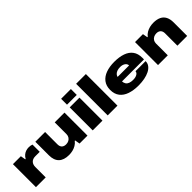

<svg xmlns="http://www.w3.org/2000/svg" viewBox="237 -1915 3116 3116"><g transform="rotate(-45 1795.0 -356.5)"><path d="M60 0V-528H242L257 -442H266Q285 -477 312 -499Q339 -521 370 -531Q401 -541 432 -541Q454 -541 472.5 -538Q491 -535 509 -528V-362H406Q375 -362 352 -352.5Q329 -343 314 -326.5Q299 -310 291.5 -287.5Q284 -265 284 -238V0Z M811 12Q693 12 633.5 -46Q574 -104 574 -216V-528H798V-243Q798 -222 804 -203.5Q810 -185 822 -172Q834 -159 853 -151.5Q872 -144 897 -144Q933 -144 960.5 -158.5Q988 -173 1003.5 -199Q1019 -225 1019 -257V-528H1243V0H1061L1046 -86H1037Q1010 -51 973.5 -29.5Q937 -8 895.5 2Q854 12 811 12Z M1363 -590V-725H1587V-590ZM1363 0V-528H1587V0Z M1707 0V-725H1931V0Z M2406 12Q2293 12 2207.5 -17Q2122 -46 2074.5 -107.5Q2027 -169 2027 -264Q2027 -357 2074 -418.5Q2121 -480 2204 -510Q2287 -540 2396 -540Q2510 -540 2593 -511Q2676 -482 2721 -421Q2766 -360 2766 -264V-226H2261Q2263 -189 2280 -164Q2297 -139 2329.5 -127Q2362 -115 2408 -115Q2438 -115 2461.5 -121Q2485 -127 2501 -137.5Q2517 -148 2525 -161Q2533 -174 2533 -188H2765Q2765 -138 2736.5 -100.5Q2708 -63 2658.5 -38Q2609 -13 2544 -0.5Q2479 12 2406 12ZM2262 -328H2526Q2526 -345 2518 -360Q2510 -375 2494.5 -387Q2479 -399 2456.5 -406Q2434 -413 2406 -413Q2362 -413 2332 -401.5Q2302 -390 2284.5 -370.5Q2267 -351 2262 -328Z M2862 0V-528H3044L3059 -442H3068Q3095 -477 3131.5 -498.5Q3168 -520 3209.5 -530Q3251 -540 3294 -540Q3373 -540 3425.5 -514.5Q3478 -489 3504.5 -438Q3531 -387 3531 -312V0H3307V-285Q3307 -306 3301 -324.5Q3295 -343 3283 -356Q3271 -369 3252.5 -376.5Q3234 -384 3208 -384Q3172 -384 3144.5 -369.5Q3117 -355 3101.5 -329.5Q3086 -304 3086 -271V0Z"/></g></svg>

Font: Archivo Expanded Black
Style: Regular
Weight: 900
Width: 7
Designer: Hector Gatti
Foundry: Omnibus-Type
Version: Version 2.001